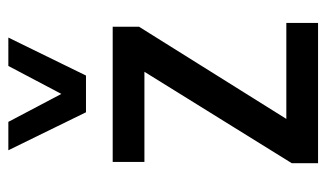

<svg xmlns="http://www.w3.org/2000/svg" viewBox="-181 -601 782 460"><g transform="rotate(-90 210.0 -371.0)"><path d="M49 0V-63L286 -445L288 -416H52V-492H376V-429L137 -47L135 -76H385V0ZM171 -556 80 -742H148L215 -615L282 -742H350L259 -556Z"/></g></svg>

Font: Nunito Sans 10pt Condensed SemiBold
Style: Regular
Weight: 600
Width: 3
Designer: Vernon Adams
Foundry: Vernon Adams
Version: Version 3.101;gftools[0.9.27]